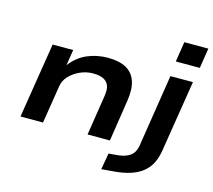

<svg xmlns="http://www.w3.org/2000/svg" viewBox="-125 -889 1374 1236"><g transform="rotate(15 561.5 -271.0)"><path d="M60 0 140 -501H277L260 -394H259Q306 -456 370 -483.5Q434 -511 507 -511Q583 -511 629.5 -485Q676 -459 693.5 -406.5Q711 -354 698 -274L656 0H507L548 -264Q556 -311 546 -337Q536 -363 510 -376Q484 -389 441 -389Q394 -389 352.5 -369.5Q311 -350 284 -321Q257 -292 251 -257L210 0ZM934 -601 955 -735H1115L1094 -601ZM650 193 669 84 734 78Q781 73 811 51.5Q841 30 849 -16L925 -501H1075L999 -25Q992 20 974.5 57Q957 94 924.5 121.5Q892 149 842.5 165.5Q793 182 721 187Z"/></g></svg>

Font: Nunito Sans 7pt Expanded
Style: Bold Italic
Weight: 700
Width: 7
Italic angle: -9°
Designer: Vernon Adams
Foundry: Vernon Adams
Version: Version 3.101;gftools[0.9.27]